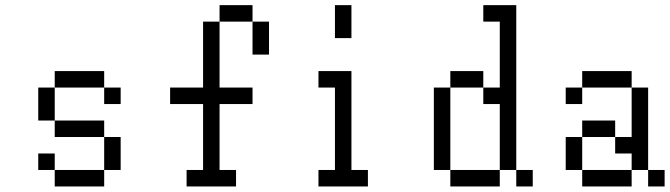

<svg xmlns="http://www.w3.org/2000/svg" viewBox="-20 -832 2540 728"><path d="M187.5 -187.5H375V-125H187.5V-187.5H125V-250H187.5ZM375 -312.5H437.5V-187.5H375ZM187.5 -375H375V-312.5H187.5V-375H125V-500H187.5ZM375 -500H437.5V-437.5H375V-500H187.5V-562.5H375Z M687.5 -187.5H750V-437.5H625V-500H750V-750H812.5V-500H937.5V-437.5H812.5V-187.5H875V-125H687.5ZM937.5 -750H1000V-625H937.5ZM812.5 -812.5H937.5V-750H812.5Z M1187.5 -187.5H1250V-500H1187.5V-562.5H1312.5V-187.5H1375V-125H1187.5ZM1250 -812.5H1312.5V-687.5H1250Z M1687.5 -187.5H1875V-125H1687.5V-187.5H1625V-500H1687.5ZM1937.5 -187.5H2000V-125H1937.5V-187.5H1875V-437.5H1812.5V-500H1875V-750H1812.5V-812.5H1937.5ZM1687.5 -562.5H1812.5V-500H1687.5Z M2187.5 -187.5H2375V-125H2187.5V-187.5H2125V-312.5H2187.5ZM2437.5 -187.5H2500V-125H2437.5V-187.5H2375V-250H2312.5V-312.5H2375V-500H2437.5ZM2187.5 -375H2312.5V-312.5H2187.5ZM2125 -500H2187.5V-437.5H2125ZM2187.5 -562.5H2375V-500H2187.5Z"/></svg>

Font: HE신이문
Style: regular
Weight: 500
Monospace: yes
Designer: Taeyun An (WindowsTiger)
Version: v1.1